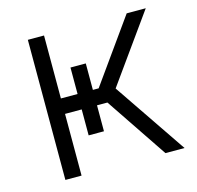

<svg xmlns="http://www.w3.org/2000/svg" viewBox="-85 -634 739 722"><g transform="rotate(-15 284.0 -272.5)"><path d="M83.5 0V-545.4H146.5V-300.3H211.4V-403.3H271V-300.3H293.5L468.3 -545.4H542.5L355 -283.2L547.4 0H473.1L311.5 -240.2H271V-139.2H211.4V-240.2H146.5V0Z"/></g></svg>

Font: Interop Light
Style: Regular
Weight: 300
Designer: Rasmus Andersson, Google, Jang Haemin
Foundry: jhaemin
Version: Version 1.007